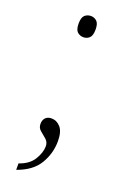

<svg xmlns="http://www.w3.org/2000/svg" viewBox="-134 -559 488 756"><g transform="rotate(20 110.5 -181.0)"><path d="M110 -427Q95 -427 84.5 -436.5Q74 -446 74 -472Q74 -497 84.5 -506.5Q95 -516 110 -516Q124 -516 134.5 -506.5Q145 -497 145 -472Q145 -446 134.5 -436.5Q124 -427 110 -427ZM40 127Q82 113 100 83Q118 53 118 27Q118 10 105.5 -1Q93 -12 80.5 -22Q68 -32 68 -49Q68 -65 77 -74.5Q86 -84 102 -84Q124 -84 140 -66Q156 -48 156 -8Q156 43 129.5 87.5Q103 132 40 154Z"/></g></svg>

Font: Noto Serif Lao SemiCondensed ExtraLight
Style: Regular
Weight: 200
Width: 4
Designer: Monotype Design Team
Foundry: Monotype Imaging Inc.
Version: Version 2.003; ttfautohint (v1.8.4.7-5d5b)